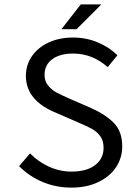

<svg xmlns="http://www.w3.org/2000/svg" viewBox="-20 -843 640 875"><path d="M348 -823H442L329 -710H260ZM67 -86 117 -144Q155 -105 204 -83Q253 -61 306 -61Q375 -61 413.5 -90.5Q452 -120 452 -169Q452 -201 437.5 -221.5Q423 -242 401 -254.5Q379 -267 334 -286L240 -327Q98 -383 98 -497Q98 -547 125.5 -587Q153 -627 202 -649.5Q251 -672 313 -672Q373 -672 425.5 -650Q478 -628 515 -591L471 -537Q401 -599 313 -599Q253 -599 218 -573Q183 -547 183 -502Q183 -473 199.5 -453Q216 -433 237.5 -421.5Q259 -410 300 -392L392 -352Q462 -321 499.5 -282Q537 -243 537 -176Q537 -123 508.5 -80.5Q480 -38 427.5 -13Q375 12 305 12Q235 12 173.5 -14Q112 -40 67 -86Z"/></svg>

Font: Office Code Pro
Style: Regular
Weight: 400
Designer: Nathan Rutzky & Paul D. Hunt
Foundry: Adobe Systems Incorporated
Version: Version 1.004